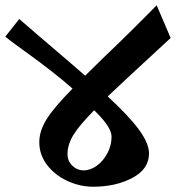

<svg xmlns="http://www.w3.org/2000/svg" viewBox="-29 -729 680 728"><path d="M381 -362Q461 -288 498.5 -236.5Q536 -185 536 -147Q536 -88 473 -54.5Q410 -21 324 -21Q274 -21 226.5 -43Q179 -65 149.5 -103.5Q120 -142 120 -190Q120 -233 148 -277.5Q176 -322 246 -393Q181 -451 66 -534Q51 -545 31.5 -559Q12 -573 -9 -590L44 -657Q46 -656 110 -600Q239 -490 294 -442L358 -505Q466 -608 565 -709L618 -585Q453 -433 380 -364ZM288 -83Q314 -83 338.5 -101Q363 -119 378.5 -148.5Q394 -178 394 -211Q394 -245 337 -302L328 -311Q270 -252 248.5 -216Q227 -180 227 -145Q227 -118 245.5 -100.5Q264 -83 289 -83Z"/></svg>

Font: Martel Heavy
Style: Regular
Weight: 900
Designer: Dan Reynolds
Foundry: Dan Reynolds
Version: Version 1.001; ttfautohint (v1.1) -l 5 -r 5 -G 72 -x 0 -D la